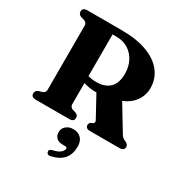

<svg xmlns="http://www.w3.org/2000/svg" viewBox="-220 -860 1233 1302"><g transform="rotate(30 396.5 -208.5)"><path d="M719.5 -457Q719.5 -399.5 687 -354.5Q654.5 -309.5 596.5 -286L711.5 -96Q720.5 -80.5 729 -72.8Q737.5 -65 751.5 -60Q777 -50 777 -29Q777 0 740 0H509.5Q474 0 474 -29Q474 -42.5 488.5 -51.5L499 -55.5Q508.5 -61.5 510 -68.2Q511.5 -75 504.5 -87.5L416.5 -248.5H414.5Q386 -248.5 361 -252.2Q336 -256 314.5 -263V-98Q314.5 -76 336 -67L360 -60.5Q374 -54 378.8 -47Q383.5 -40 383.5 -29Q383.5 0 347 0H85.5Q48.5 0 48.5 -29Q48.5 -52 72 -60.5L95.5 -67Q121 -75.5 121 -98V-602Q121 -624.5 95.5 -633L72 -639.5Q48.5 -648 48.5 -671Q48.5 -700 85.5 -700H354Q472 -700 553.5 -669.2Q635 -638.5 677.2 -583.5Q719.5 -528.5 719.5 -457ZM314.5 -644V-317.5Q343.5 -309 381 -309Q447.5 -309 484.2 -345Q521 -381 521 -453.5Q521 -508.5 499 -551.5Q477 -594.5 437.5 -619.2Q398 -644 346.5 -644ZM396 172.5Q362 172.5 345.5 155.5Q329 138.5 329 113Q329 82.5 351.2 63.8Q373.5 45 406.5 45Q444 45 467.2 67.8Q490.5 90.5 490.5 134.5Q490.5 191.5 460.8 228.5Q431 265.5 365 281Q338.5 287.5 332.5 266.5Q327 246.5 353 240Q395.5 230.5 412.8 214.8Q430 199 430 184Q430 172.5 415 172.5Z"/></g></svg>

Font: Fraunces 9pt S000
Style: Bold
Weight: 700
Version: Version 1.000; ttfautohint (v1.8.3)